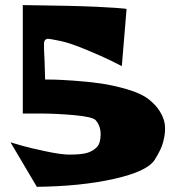

<svg xmlns="http://www.w3.org/2000/svg" viewBox="-20 -720 687 748"><path d="M68.8 -277.8V-700.2Q268.6 -697.8 359.9 -693.4Q400.4 -691.4 428.7 -689.5Q457 -687.5 464.8 -686.5L473.1 -685.1L454.6 -462.4Q437.5 -471.2 409.4 -485.1Q381.3 -499 317.1 -525.9Q252.9 -552.7 214.8 -560.5Q172.4 -569.3 165.5 -568.8Q153.3 -567.9 151.4 -552.7Q150.4 -543.9 153.8 -477.1Q155.3 -442.4 155.8 -410.2Q168 -410.2 188.7 -409.9Q209.5 -409.7 266.6 -405.8Q323.7 -401.9 372.8 -394.8Q421.9 -387.7 475.3 -372.1Q528.8 -356.4 557.6 -334.5Q586.9 -312 603 -285.6Q619.1 -259.3 622.1 -235.1Q625 -210.9 619.6 -184.3Q614.3 -157.7 605 -137.7Q595.7 -117.7 582.5 -97.2Q553.7 -52.2 424.8 -23.2Q295.9 5.9 123.5 7.8L21 -165.5Q38.6 -160.2 66.7 -152.1Q94.7 -144 156.2 -130.9Q217.8 -117.7 249.5 -117.7Q298.8 -117.7 321.3 -125Q343.8 -132.3 357.9 -147.5Q371.6 -162.1 372.1 -195.6Q372.6 -229 352.1 -252.4Q338.9 -265.1 268.1 -271.5Q197.3 -277.8 132.8 -277.8Z"/></svg>

Font: Some Time Later
Style: Regular
Weight: 400
Version: Version 003.300